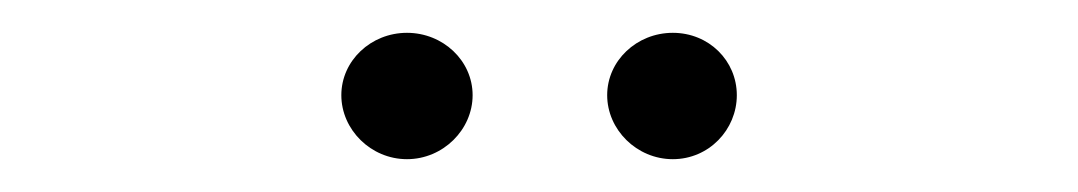

<svg xmlns="http://www.w3.org/2000/svg" viewBox="-20 -733 657 117"><path d="M390 -636C412 -636 429 -654 429 -675C429 -696 412 -713 390 -713C368 -713 350 -696 350 -675C350 -654 368 -636 390 -636ZM188 -675C188 -654 206 -636 228 -636C250 -636 268 -654 268 -675C268 -696 250 -713 228 -713C206 -713 188 -696 188 -675Z"/></svg>

Font: Wafeq Light
Style: Regular
Weight: 300
Designer: Rasmus Andersson & Azza Alameddine
Foundry: Google & TypeTogether
Version: Version 3.000;January 28, 2025;FontCreator 15.0.0.3014 64-bi